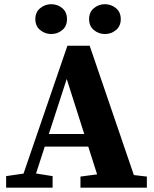

<svg xmlns="http://www.w3.org/2000/svg" viewBox="-20 -871 715 891"><path d="M8.5 0V-53.7L111.4 -68.7H129.2L224.1 -53.7V0ZM66.8 0 292.8 -658.7H396.2L621.2 0H450.3L280.6 -532.9H299.2L294.2 -518.7L125.8 0ZM169.9 -190.8V-249.1H466.5V-190.8ZM353.4 0V-51.6L466.6 -66.6H533.2L661.5 -51.6V0ZM217.5 -713.1Q188.9 -713.1 166.5 -731.5Q144 -749.8 144 -782.3Q144 -814.8 166.5 -833.1Q188.9 -851.5 217.5 -851.5Q247.2 -851.5 269.1 -833.1Q290.9 -814.8 290.9 -782.3Q290.9 -749.8 269.1 -731.5Q247.2 -713.1 217.5 -713.1ZM466.8 -713.1Q437.8 -713.1 415.7 -731.5Q393.5 -749.8 393.5 -782.3Q393.5 -814.8 415.7 -833.1Q437.8 -851.5 466.8 -851.5Q496 -851.5 518.2 -833.1Q540.4 -814.8 540.4 -782.3Q540.4 -749.8 518.2 -731.5Q496 -713.1 466.8 -713.1Z"/></svg>

Font: Source Serif 4 Variable
Style: Regular
Weight: 400
Designer: Frank Grießhammer
Foundry: Adobe
Version: Version 4.005;hotconv 1.1.0;makeotfexe 2.6.0